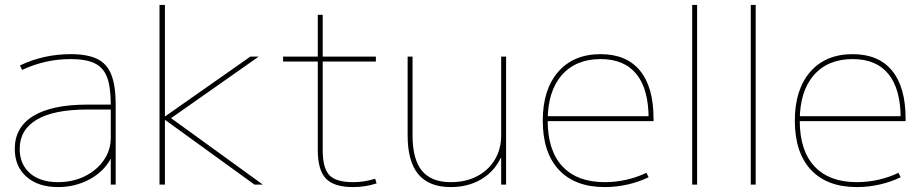

<svg xmlns="http://www.w3.org/2000/svg" viewBox="-20 -750 3747 780"><path d="M216 10Q135 10 87.5 -32Q40 -74 40 -145Q40 -233 115.5 -279Q191 -325 334 -325H430Q430 -396 415 -436Q400 -476 364.5 -493Q329 -510 267 -510Q215 -510 166 -499Q117 -488 70 -466L61 -484Q109 -507 160.5 -518.5Q212 -530 267 -530Q335 -530 375 -510.5Q415 -491 432.5 -446Q450 -401 450 -325V0H430V-104H429Q401 -52 343 -21Q285 10 216 10ZM216 -10Q276 -10 324.5 -34Q373 -58 401.5 -99Q430 -140 430 -190V-305H334Q199 -305 129.5 -264Q60 -223 60 -145Q60 -83 101.5 -46.5Q143 -10 216 -10Z M628 0V-730H650V-278H652L997 -520H1031L675 -270L1048 0H1014L652 -262H650V0Z M1414 10Q1337 10 1304 -24.5Q1271 -59 1271 -140V-500H1130V-520H1271V-690H1291V-520H1507V-500H1291V-140Q1291 -67 1318 -38.5Q1345 -10 1414 -10Q1439 -10 1460.5 -13.5Q1482 -17 1504 -24L1510 -5Q1485 3 1461.5 6.5Q1438 10 1414 10Z M1811 10Q1723 10 1679.5 -42Q1636 -94 1636 -200V-520H1656V-200Q1656 -103 1694 -56.5Q1732 -10 1811 -10Q1872 -10 1918 -34Q1964 -58 1990 -101Q2016 -144 2016 -200V-520H2036V0H2016V-108H2014Q1987 -52 1934 -21Q1881 10 1811 10Z M2437 10Q2316 10 2250.5 -60Q2185 -130 2185 -260Q2185 -386 2247.5 -458Q2310 -530 2420 -530Q2525 -530 2580 -463Q2635 -396 2635 -268Q2635 -264 2635 -263Q2635 -262 2635 -258H2195V-278H2625L2615 -268Q2615 -388 2565.5 -449Q2516 -510 2420 -510Q2319 -510 2262 -444.5Q2205 -379 2205 -260Q2205 -138 2265 -74Q2325 -10 2437 -10Q2482 -10 2525.5 -20Q2569 -30 2606 -48L2615 -30Q2576 -11 2530 -0.5Q2484 10 2437 10Z M2792 0V-730H2812V0Z M3030 0V-730H3050V0Z M3461 10Q3340 10 3274.5 -60Q3209 -130 3209 -260Q3209 -386 3271.5 -458Q3334 -530 3444 -530Q3549 -530 3604 -463Q3659 -396 3659 -268Q3659 -264 3659 -263Q3659 -262 3659 -258H3219V-278H3649L3639 -268Q3639 -388 3589.5 -449Q3540 -510 3444 -510Q3343 -510 3286 -444.5Q3229 -379 3229 -260Q3229 -138 3289 -74Q3349 -10 3461 -10Q3506 -10 3549.5 -20Q3593 -30 3630 -48L3639 -30Q3600 -11 3554 -0.5Q3508 10 3461 10Z"/></svg>

Font: M PLUS 1 Thin
Style: Regular
Weight: 100
Designer: Coji Morishita
Foundry: UNDERFOREST DESIGN
Version: Version 1.001